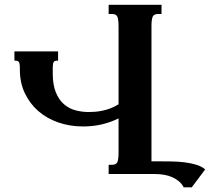

<svg xmlns="http://www.w3.org/2000/svg" viewBox="-20 -736 888 812"><path d="M481.4 -624Q481.4 -652.8 476.6 -664.8Q471.7 -676.8 454.1 -676.8H439.5V-715.8H663.1V-676.8H648.4Q630.9 -676.8 625.7 -665.3Q620.6 -653.8 620.6 -624.5V-53.7H650.4Q678.2 -53.7 707 -53.2Q735.8 -52.7 762.2 -49.3Q788.6 -45.9 810.8 -39.1Q833 -32.2 847.7 -19.5L791 56.2H756.8Q749 41 736.3 30.5Q723.6 20 708 13.2Q692.4 6.3 674.1 3.2Q655.8 0 636.2 0H439.5V-39.1H454.1Q471.7 -39.1 476.6 -51Q481.4 -63 481.4 -91.8V-235.4Q449.2 -219.2 411.6 -210.2Q374 -201.2 331.1 -201.2Q274.9 -201.2 226.1 -218.3Q177.2 -235.4 141.4 -266.8Q105.5 -298.3 84.7 -342.5Q64 -386.7 64 -441.4V-449.7Q64 -466.8 60.1 -473.1Q56.2 -479.5 45.9 -479.5H41V-518.6H225.6V-479.5H220.7Q210.4 -479.5 206.8 -473.1Q203.1 -466.8 203.1 -449.7V-425.3Q203.1 -377 216.1 -345.5Q229 -314 250.2 -295.4Q271.5 -276.9 299.1 -269.5Q326.7 -262.2 355.5 -262.2Q368.7 -262.2 383.3 -263.4Q397.9 -264.6 414.1 -268.1Q430.2 -271.5 447 -277.8Q463.9 -284.2 481.4 -294.9Z"/></svg>

Font: Arian AMU Serif
Style: Bold
Weight: 700
Designer: Ruben Hakobyan (Tarumian)
Foundry: Ruben Hakobyan (Tarumian)
Version: Version 1.002